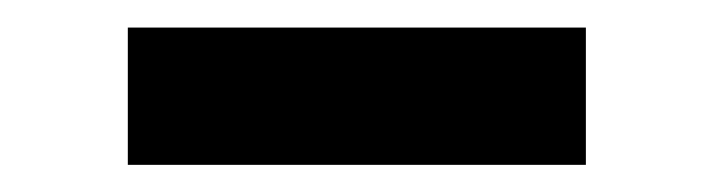

<svg xmlns="http://www.w3.org/2000/svg" viewBox="-20 -420 520 140"><path d="M73.2 -399.9H407.2V-299.8H73.2Z"/></svg>

Font: BIZ UDPGothic
Style: Bold
Weight: 700
Designer: TypeBank Co., Ltd.
Foundry: Morisawa Inc.
Version: Version 1.051